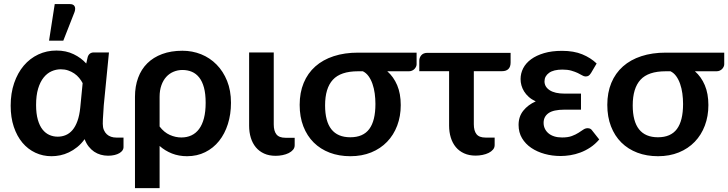

<svg xmlns="http://www.w3.org/2000/svg" viewBox="-20 -776 3652 963"><path d="M394.5 -359Q387.5 -372.5 377 -385.2Q366.5 -398 352.5 -407.5Q338.5 -417 321.5 -422.8Q304.5 -428.5 285 -428.5Q261 -428.5 238.5 -418.5Q216 -408.5 198.8 -387Q181.5 -365.5 171.2 -331.5Q161 -297.5 161 -249.5Q161 -206 169.8 -175.5Q178.5 -145 193.5 -126.2Q208.5 -107.5 228 -99Q247.5 -90.5 269.5 -90.5Q291 -90.5 310 -98.5Q329 -106.5 343.8 -124Q358.5 -141.5 368.5 -169.2Q378.5 -197 382.5 -236ZM599.5 -86V-37Q599.5 -29 594.2 -21.5Q589 -14 579 -8Q569 -2 554.5 1.5Q540 5 522 5Q503 5 485.2 0Q467.5 -5 452.2 -15.2Q437 -25.5 424.8 -41Q412.5 -56.5 404.5 -78Q387.5 -54.5 367.2 -38.2Q347 -22 325.5 -11.8Q304 -1.5 281.8 3Q259.5 7.5 238.5 7.5Q195 7.5 157.5 -10Q120 -27.5 92.5 -60.2Q65 -93 49.2 -140Q33.5 -187 33.5 -246Q33.5 -308.5 51 -359.5Q68.5 -410.5 99.2 -446.8Q130 -483 172 -502.8Q214 -522.5 263 -522.5Q311.5 -522.5 349.2 -504.2Q387 -486 412.5 -457.5L420 -490.5Q427.5 -513 451 -513H526.5L500.5 -248Q499.5 -224 497.5 -200.2Q495.5 -176.5 495.5 -155Q495.5 -137 501 -124Q506.5 -111 515.8 -102.5Q525 -94 537.2 -90Q549.5 -86 563 -86ZM226 -572 254.5 -755.5H330.5Q348 -755.5 354 -744.8Q360 -734 354 -716L297.5 -572Z M780.5 -141.5Q803 -112 831.8 -99.2Q860.5 -86.5 889.5 -86.5Q917.5 -86.5 940 -97Q962.5 -107.5 978.5 -129Q994.5 -150.5 1003 -183.2Q1011.5 -216 1011.5 -260.5Q1011.5 -305.5 1003 -336.8Q994.5 -368 979 -387.5Q963.5 -407 942.2 -416Q921 -425 895 -425Q871.5 -425 850.5 -416.2Q829.5 -407.5 814 -390.5Q798.5 -373.5 789.5 -348.2Q780.5 -323 780.5 -290.5ZM657 -290.5Q657 -343 672.8 -385.8Q688.5 -428.5 718.8 -458.5Q749 -488.5 793.5 -505Q838 -521.5 895 -521.5Q944.5 -521.5 988.8 -503.8Q1033 -486 1066.2 -452.2Q1099.5 -418.5 1119 -370.2Q1138.5 -322 1138.5 -260.5Q1138.5 -203 1123 -154Q1107.5 -105 1078.8 -69Q1050 -33 1009.2 -12.8Q968.5 7.5 918 7.5Q877 7.5 842.2 -6.2Q807.5 -20 780.5 -44V167.5H657Z M1229.5 -513H1353V-152Q1353 -119 1366.5 -102Q1380 -85 1411.5 -85H1458V-47.5Q1458 -34.5 1449.8 -24.8Q1441.5 -15 1428 -8.2Q1414.5 -1.5 1397.2 2Q1380 5.5 1362.5 5.5Q1329.5 5.5 1304.8 -5.8Q1280 -17 1263.2 -37.2Q1246.5 -57.5 1238 -85Q1229.5 -112.5 1229.5 -145Z M1775.5 -418.5Q1688.5 -418.5 1649.5 -376Q1610.5 -333.5 1610.5 -247.5Q1610.5 -87.5 1737 -87.5Q1801.5 -87.5 1832.2 -129Q1863 -170.5 1863 -254.5Q1863 -281 1859.5 -307Q1856 -333 1848.2 -355.2Q1840.5 -377.5 1828.5 -394Q1816.5 -410.5 1800 -418.5ZM2069.5 -512V-453.5Q2069.5 -448 2066.8 -441.8Q2064 -435.5 2059 -430.2Q2054 -425 2046.8 -421.8Q2039.5 -418.5 2030.5 -418.5H1922.5Q1954 -391 1972 -348.8Q1990 -306.5 1990 -249Q1990 -193 1972.2 -146Q1954.5 -99 1921.5 -64.8Q1888.5 -30.5 1841.8 -11.5Q1795 7.5 1737.5 7.5Q1680.5 7.5 1633.8 -10.2Q1587 -28 1553.5 -61.2Q1520 -94.5 1501.5 -142.2Q1483 -190 1483 -250Q1483 -311.5 1503.2 -360.2Q1523.5 -409 1561.5 -442.8Q1599.5 -476.5 1653.8 -494.2Q1708 -512 1776.5 -512Z M2541 -462.5Q2541 -441 2530 -430Q2519 -419 2498.5 -419H2356.5V-153Q2356.5 -120 2370 -103Q2383.5 -86 2415 -86H2461V-48.5Q2461 -35.5 2452.8 -25.8Q2444.5 -16 2431 -9.2Q2417.5 -2.5 2400.2 1Q2383 4.5 2365.5 4.5Q2333 4.5 2308 -6.8Q2283 -18 2266.2 -38.2Q2249.5 -58.5 2241 -86Q2232.5 -113.5 2232.5 -146V-419H2083V-471.5Q2083 -487 2093.2 -499Q2103.5 -511 2124.5 -511H2541Z M2985.5 -76.5Q2965 -52.5 2940.8 -36.5Q2916.5 -20.5 2891 -11Q2865.5 -1.5 2840 2.5Q2814.5 6.5 2792 6.5Q2750 6.5 2712 -4Q2674 -14.5 2644.8 -34.2Q2615.5 -54 2598.2 -83Q2581 -112 2581 -149.5Q2581 -191.5 2604.8 -221Q2628.5 -250.5 2667 -267.5Q2646.5 -277 2632 -290Q2617.5 -303 2608.5 -317.8Q2599.5 -332.5 2595.2 -348.2Q2591 -364 2591 -379.5Q2591 -408 2604.2 -433.8Q2617.5 -459.5 2643.8 -478.8Q2670 -498 2708.8 -509.5Q2747.5 -521 2799 -521Q2858 -521 2900.5 -503.5Q2943 -486 2972.5 -457.5L2944.5 -410Q2937.5 -399 2931.5 -395.8Q2925.5 -392.5 2917 -392.5Q2909 -392.5 2900 -398Q2891 -403.5 2877.8 -409.8Q2864.5 -416 2846 -421.5Q2827.5 -427 2801 -427Q2756.5 -427 2733.8 -410.5Q2711 -394 2711 -368Q2711 -340.5 2737 -323.5Q2763 -306.5 2811.5 -306.5H2894V-226H2811.5Q2756 -226 2731.2 -208.5Q2706.5 -191 2706.5 -160Q2706.5 -144 2712.8 -130.8Q2719 -117.5 2730.8 -107.5Q2742.5 -97.5 2759.8 -92Q2777 -86.5 2799 -86.5Q2829 -86.5 2848.2 -93.8Q2867.5 -101 2881.2 -109.8Q2895 -118.5 2905.5 -125.8Q2916 -133 2927.5 -133Q2942.5 -133 2950 -121.5Z M3318.5 -418.5Q3231.5 -418.5 3192.5 -376Q3153.5 -333.5 3153.5 -247.5Q3153.5 -87.5 3280 -87.5Q3344.5 -87.5 3375.2 -129Q3406 -170.5 3406 -254.5Q3406 -281 3402.5 -307Q3399 -333 3391.2 -355.2Q3383.5 -377.5 3371.5 -394Q3359.5 -410.5 3343 -418.5ZM3612.5 -512V-453.5Q3612.5 -448 3609.8 -441.8Q3607 -435.5 3602 -430.2Q3597 -425 3589.8 -421.8Q3582.5 -418.5 3573.5 -418.5H3465.5Q3497 -391 3515 -348.8Q3533 -306.5 3533 -249Q3533 -193 3515.2 -146Q3497.5 -99 3464.5 -64.8Q3431.5 -30.5 3384.8 -11.5Q3338 7.5 3280.5 7.5Q3223.5 7.5 3176.8 -10.2Q3130 -28 3096.5 -61.2Q3063 -94.5 3044.5 -142.2Q3026 -190 3026 -250Q3026 -311.5 3046.2 -360.2Q3066.5 -409 3104.5 -442.8Q3142.5 -476.5 3196.8 -494.2Q3251 -512 3319.5 -512Z"/></svg>

Font: Lato 2
Style: Bold
Weight: 700
Designer: Lukasz Dziedzic with Adam Twardoch and Botio Nikoltchev
Foundry: tyPoland Lukasz Dziedzic
Version: Version 2.015; 2015-08-06; http://www.latofonts.com/